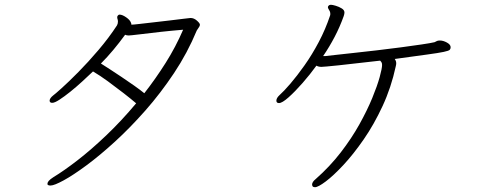

<svg xmlns="http://www.w3.org/2000/svg" viewBox="-20 -741 2040 801"><path d="M178 25V28Q180 33 191 33Q206 33 245.5 11.5Q285 -10 340.5 -51Q396 -92 459.5 -150Q523 -208 586.5 -280Q650 -352 706 -436Q762 -520 801 -614Q803 -618 806 -621.5Q809 -625 811 -629Q814 -634 814 -638Q814 -644 801.5 -655Q789 -666 775 -666Q772 -666 748.5 -663Q725 -660 691 -656Q657 -652 622 -648Q587 -644 561 -641Q535 -638 528 -638V-640Q528 -643 526 -647Q522 -658 506 -669Q490 -680 479 -680Q476 -680 475 -679Q469 -675 469 -669Q469 -665 471 -659Q472 -656 472 -651Q472 -642 468 -635Q434 -583 391 -532.5Q348 -482 307 -440.5Q266 -399 237 -373Q208 -347 202 -343Q187 -331 187 -321Q187 -318 188 -317Q190 -312 198 -312Q208 -312 228 -325Q248 -338 273 -358Q298 -378 323 -401Q348 -424 368 -443Q397 -426 430.5 -401.5Q464 -377 495.5 -352.5Q527 -328 548 -310Q487 -237 423.5 -176.5Q360 -116 303 -72Q246 -28 203 -2Q189 7 183.5 13.5Q178 20 178 25ZM744 -617Q713 -545 671 -478.5Q629 -412 582 -352Q565 -366 539.5 -384Q514 -402 487 -420Q460 -438 437 -453Q414 -468 401 -476Q427 -502 452.5 -532.5Q478 -563 502 -596Q508 -593 517 -593Q520 -593 523 -593.5Q526 -594 530 -594Q542 -595 573.5 -599Q605 -603 650 -608Q695 -613 744 -617Z M1337 -507H1328Q1354 -545 1376 -587Q1398 -629 1414 -674Q1417 -683 1417 -689Q1417 -699 1405.5 -706Q1394 -713 1380.5 -717Q1367 -721 1361 -721Q1353 -721 1350 -716Q1348 -714 1348 -711Q1348 -708 1350 -704.5Q1352 -701 1353 -699Q1358 -692 1358 -683Q1358 -678 1357 -676Q1338 -619 1310 -566Q1282 -513 1250.5 -468.5Q1219 -424 1191.5 -392Q1164 -360 1146 -344Q1133 -332 1133 -321Q1133 -311 1144 -311Q1157 -311 1184 -335Q1211 -359 1242.5 -395Q1274 -431 1300 -467Q1309 -462 1321 -462Q1330 -462 1393 -468.5Q1456 -475 1566 -488Q1568 -486 1571 -482Q1574 -478 1574 -470Q1574 -456 1564 -419.5Q1554 -383 1533 -332Q1512 -281 1479.5 -222.5Q1447 -164 1401.5 -105Q1356 -46 1297 6Q1282 18 1282 29Q1282 32 1284 36Q1287 40 1294 40Q1307 40 1339 16Q1371 -8 1412.5 -52.5Q1454 -97 1497 -159Q1540 -221 1576 -298.5Q1612 -376 1631 -464Q1632 -468 1632.5 -471Q1633 -474 1633 -477Q1633 -483 1631 -487.5Q1629 -492 1627 -495Q1714 -507 1762 -513.5Q1810 -520 1831 -524.5Q1852 -529 1856 -533Q1860 -537 1860 -544Q1860 -555 1844.5 -563.5Q1829 -572 1815 -572Q1806 -572 1802 -569.5Q1798 -567 1793 -565Q1776 -561 1738.5 -555.5Q1701 -550 1652.5 -543.5Q1604 -537 1552 -531Q1500 -525 1454 -520Q1408 -515 1376.5 -511.5Q1345 -508 1337 -507Z"/></svg>

Font: Klee One
Style: Regular
Weight: 400
Designer: Fontworks Inc.
Foundry: Fontworks Inc.
Version: Version 1.100